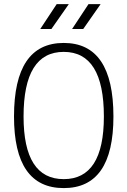

<svg xmlns="http://www.w3.org/2000/svg" viewBox="-20 -914 626 943"><path d="M293 9.8Q48.8 9.8 48.8 -341.8Q48.8 -703.1 293 -703.1Q537.1 -703.1 537.1 -341.8Q537.1 9.8 293 9.8ZM293 -34.2Q490.2 -34.2 490.2 -341.8Q490.2 -659.2 293 -659.2Q95.7 -659.2 95.7 -341.8Q95.7 -34.2 293 -34.2ZM177.7 -771.5 258.3 -893.6H317.9L232.4 -771.5ZM334 -771.5 414.6 -893.6H474.1L388.7 -771.5Z"/></svg>

Font: Cascadia Mono NF ExtraLight
Style: Regular
Weight: 200
Monospace: yes
Designer: Aaron Bell
Foundry: Saja Typeworks
Version: Version 2404.023; ttfautohint (v1.8.4)